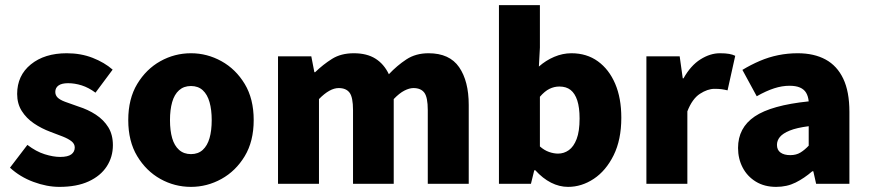

<svg xmlns="http://www.w3.org/2000/svg" viewBox="-20 -718 3395 750"><path d="M212 12Q163 12 110.5 -7.5Q58 -27 19 -63L87 -152Q121 -126 154.5 -115.5Q188 -105 215 -105Q245 -105 258.5 -115Q272 -125 272 -142Q272 -156 259.5 -166Q247 -176 225.5 -184.5Q204 -193 177 -203Q142 -216 112.5 -236Q83 -256 65 -284.5Q47 -313 47 -351Q47 -423 100.5 -466.5Q154 -510 241 -510Q296 -510 342 -492Q388 -474 420 -446L353 -356Q326 -376 299 -384.5Q272 -393 246 -393Q221 -393 208.5 -384Q196 -375 196 -359Q196 -346 205 -337Q214 -328 234 -320.5Q254 -313 286 -302Q324 -290 354.5 -270Q385 -250 403 -221Q421 -192 421 -151Q421 -105 397 -68Q373 -31 326.5 -9.5Q280 12 212 12Z M726 12Q662 12 606.5 -19Q551 -50 516 -108Q481 -166 481 -249Q481 -332 516 -390Q551 -448 606.5 -479Q662 -510 726 -510Q789 -510 845 -479Q901 -448 936 -390Q971 -332 971 -249Q971 -166 936 -108Q901 -50 845 -19Q789 12 726 12ZM726 -116Q754 -116 772 -132.5Q790 -149 798.5 -178.5Q807 -208 807 -249Q807 -289 798.5 -319Q790 -349 772 -365.5Q754 -382 726 -382Q698 -382 679.5 -365.5Q661 -349 652.5 -319Q644 -289 644 -249Q644 -208 652.5 -178.5Q661 -149 679.5 -132.5Q698 -116 726 -116Z M1066 0V-498H1196L1208 -436H1211Q1242 -466 1277 -488Q1312 -510 1362 -510Q1413 -510 1446.5 -489Q1480 -468 1499 -428Q1531 -462 1567.5 -486Q1604 -510 1654 -510Q1736 -510 1773.5 -455.5Q1811 -401 1811 -308V0H1651V-288Q1651 -338 1637.5 -356Q1624 -374 1595 -374Q1579 -374 1559.5 -364Q1540 -354 1518 -331V0H1359V-288Q1359 -338 1345.5 -356Q1332 -374 1303 -374Q1268 -374 1226 -331V0Z M2199 12Q2165 12 2132.5 -4.5Q2100 -21 2071 -53H2067L2054 0H1929V-698H2089V-532L2085 -458Q2112 -482 2145 -496Q2178 -510 2212 -510Q2272 -510 2315.5 -478.5Q2359 -447 2383 -391Q2407 -335 2407 -258Q2407 -172 2377 -111.5Q2347 -51 2299.5 -19.5Q2252 12 2199 12ZM2160 -118Q2183 -118 2202 -131.5Q2221 -145 2232.5 -175Q2244 -205 2244 -255Q2244 -298 2235 -325.5Q2226 -353 2209 -366.5Q2192 -380 2165 -380Q2145 -380 2126.5 -371Q2108 -362 2089 -340V-146Q2106 -131 2124.5 -124.5Q2143 -118 2160 -118Z M2505 0V-498H2635L2647 -412H2650Q2678 -462 2716 -486Q2754 -510 2792 -510Q2814 -510 2828 -507.5Q2842 -505 2852 -500L2822 -365Q2810 -368 2799 -369.5Q2788 -371 2771 -371Q2744 -371 2714 -351.5Q2684 -332 2665 -283V0Z M3012 12Q2966 12 2932.5 -8.5Q2899 -29 2881 -63.5Q2863 -98 2863 -140Q2863 -219 2928 -263Q2993 -307 3139 -322Q3137 -342 3129 -355.5Q3121 -369 3105 -376Q3089 -383 3064 -383Q3035 -383 3004 -373Q2973 -363 2936 -342L2880 -445Q2913 -465 2948 -480Q2983 -495 3020 -502.5Q3057 -510 3096 -510Q3160 -510 3205 -485.5Q3250 -461 3274 -410.5Q3298 -360 3298 -281V0H3168L3157 -49H3153Q3122 -22 3088 -5Q3054 12 3012 12ZM3067 -112Q3090 -112 3106.5 -122Q3123 -132 3139 -149V-225Q3092 -219 3065 -208Q3038 -197 3026.5 -183Q3015 -169 3015 -152Q3015 -132 3029 -122Q3043 -112 3067 -112Z"/></svg>

Font: Source Sans 3 ExtraLight ExtraBold
Style: Regular
Weight: 800
Version: Version 3.052;hotconv 1.1.0;makeotfexe 2.6.0